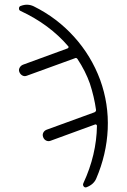

<svg xmlns="http://www.w3.org/2000/svg" viewBox="-20 -777 540 819"><path d="M267.6 -570.3Q270.5 -571.3 272 -574.2Q273.4 -577.1 271.5 -579.1Q191.4 -672.9 67.4 -730.5Q60.5 -733.4 61 -741.7Q61.5 -750 69.3 -752Q97.7 -762.7 124 -750Q222.7 -701.2 295.9 -620.1Q369.1 -539.1 407.2 -436.5Q444.3 -334 439.5 -226.1Q434.6 -118.2 390.6 -15.6Q379.9 9.8 349.6 21.5Q341.8 24.4 336.9 18.1Q332 11.7 335.9 3.9Q391.6 -116.2 393.6 -240.2Q393.6 -243.2 391.1 -245.1Q388.7 -247.1 385.7 -246.1L196.3 -176.8Q186.5 -172.9 177.2 -177.2Q168 -181.6 164.1 -191.9Q160.2 -202.1 164.6 -210.9Q168.9 -219.7 178.7 -223.6L382.8 -297.9Q390.6 -301.8 389.6 -308.6Q381.8 -364.3 363.3 -420.9Q344.7 -473.6 310.5 -525.4Q305.7 -532.2 298.8 -528.3L94.7 -454.1Q85 -450.2 76.2 -454.6Q67.4 -459 63 -468.8Q58.6 -478.5 63.5 -487.8Q68.4 -497.1 78.1 -501Z"/></svg>

Font: Rounded Mgen+ 1mn light
Style: Regular
Weight: 200
Designer: [Source Han Sans]
Ryoko NISHIZUKA  (kana & ideographs); Paul D. Hunt (Latin, Greek & Cyrillic); Wenlong ZHANG  (bopomofo
Version: Version 1.059.20150602